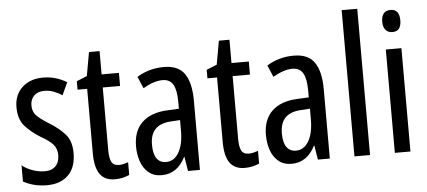

<svg xmlns="http://www.w3.org/2000/svg" viewBox="-51 -872 2212 994"><g transform="rotate(-5 1055.0 -375.0)"><path d="M307 -144Q307 -70 267 -30Q227 10 155 10Q118 10 87 1.5Q56 -7 33 -20V-104Q55 -86 87 -74.5Q119 -63 152 -63Q187 -63 207 -83.5Q227 -104 227 -141Q227 -173 208.5 -195Q190 -217 145 -242Q95 -273 64 -308.5Q33 -344 33 -406Q33 -470 74.5 -508.5Q116 -547 183 -547Q250 -547 306 -512L276 -447Q255 -461 232 -469.5Q209 -478 184 -478Q150 -478 130.5 -459Q111 -440 111 -408Q111 -376 130 -356Q149 -336 196 -307Q246 -276 276.5 -241Q307 -206 307 -144Z M536 -62Q548 -62 560 -65Q572 -68 584 -72V-6Q568 1 550 5.5Q532 10 509 10Q456 10 431 -25.5Q406 -61 406 -133V-469H356V-513L410 -535L432 -658H487V-537H577V-469H487V-143Q487 -103 497 -82.5Q507 -62 536 -62Z M811 -547Q887 -547 919 -499Q951 -451 951 -362V0H889L877 -74H875Q833 10 752 10Q711 10 684 -12.5Q657 -35 644.5 -71.5Q632 -108 632 -150Q632 -230 678 -274Q724 -318 809 -322L870 -325V-360Q870 -422 853 -451Q836 -480 798 -480Q754 -480 697 -447L671 -508Q734 -547 811 -547ZM823 -263Q715 -257 715 -152Q715 -103 732 -79.5Q749 -56 780 -56Q822 -56 846.5 -97.5Q871 -139 871 -212V-266Z M1211 -62Q1223 -62 1235 -65Q1247 -68 1259 -72V-6Q1243 1 1225 5.5Q1207 10 1184 10Q1131 10 1106 -25.5Q1081 -61 1081 -133V-469H1031V-513L1085 -535L1107 -658H1162V-537H1252V-469H1162V-143Q1162 -103 1172 -82.5Q1182 -62 1211 -62Z M1486 -547Q1562 -547 1594 -499Q1626 -451 1626 -362V0H1564L1552 -74H1550Q1508 10 1427 10Q1386 10 1359 -12.5Q1332 -35 1319.5 -71.5Q1307 -108 1307 -150Q1307 -230 1353 -274Q1399 -318 1484 -322L1545 -325V-360Q1545 -422 1528 -451Q1511 -480 1473 -480Q1429 -480 1372 -447L1346 -508Q1409 -547 1486 -547ZM1498 -263Q1390 -257 1390 -152Q1390 -103 1407 -79.5Q1424 -56 1455 -56Q1497 -56 1521.5 -97.5Q1546 -139 1546 -212V-266Z M1835 0H1754V-760H1835Z M2006 -739Q2052 -739 2052 -681Q2052 -624 2006 -624Q1984 -624 1971 -639Q1958 -654 1958 -681Q1958 -739 2006 -739ZM2045 -537V0H1964V-537Z"/></g></svg>

Font: Noto Sans Lao ExtraCondensed
Style: Regular
Weight: 400
Width: 2
Designer: Monotype Design Team
Foundry: Monotype Imaging Inc.
Version: Version 2.003; ttfautohint (v1.8.4.7-5d5b)